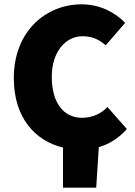

<svg xmlns="http://www.w3.org/2000/svg" viewBox="-20 -682 626 890"><path d="M272 188H426L438 0C487 -14 531 -42 568 -84L478 -186C450 -156 410 -136 360 -136C276 -136 220 -204 220 -326C220 -444 286 -514 362 -514C406 -514 438 -500 470 -472L560 -576C514 -624 444 -662 358 -662C194 -662 44 -538 44 -320C44 -136 143 -29 272 2Z"/></svg>

Font: Source Sans Pro Black
Style: Regular
Weight: 900
Designer: Paul D. Hunt
Foundry: Adobe Systems Incorporated
Version: Version 3.006;hotconv 1.0.111;makeotfexe 2.5.65597